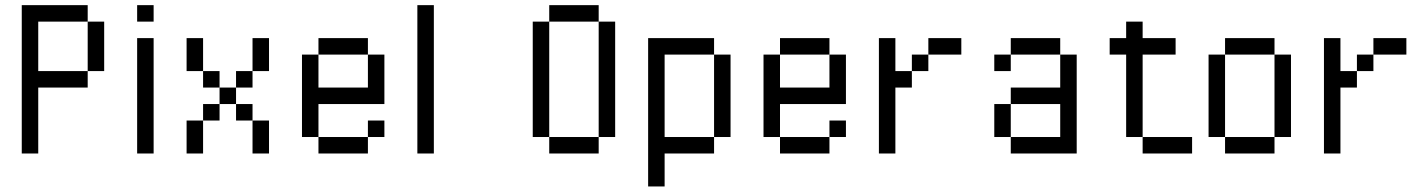

<svg xmlns="http://www.w3.org/2000/svg" viewBox="-20 -582 5415 728"><path d="M312.5 -500H375V-312.5H312.5ZM62.5 -562.5H312.5V-500H125V-312.5H312.5V-250H125V0H62.5Z M500 -437.5H562.5V0H500ZM500 -562.5H562.5V-500H500Z M687.5 -125H750V0H687.5ZM750 -187.5H812.5V-125H750ZM812.5 -250H875V-187.5H812.5ZM875 -312.5H937.5V-250H875ZM937.5 -437.5H1000V-312.5H937.5ZM937.5 -125H1000V0H937.5ZM875 -187.5H937.5V-125H875ZM750 -312.5H812.5V-250H750ZM687.5 -437.5H750V-312.5H687.5Z M1375 -125H1437.5V-62.5H1375ZM1187.5 -62.5H1375V0H1187.5ZM1125 -375H1187.5V-250H1375V-375H1437.5V-187.5H1187.5V-62.5H1125ZM1187.5 -437.5H1375V-375H1187.5Z M1562.5 -562.5H1625V0H1562.5Z M2250 -500H2312.5V-62.5H2250ZM2062.5 -62.5H2250V0H2062.5ZM2000 -500H2062.5V-62.5H2000ZM2062.5 -562.5H2250V-500H2062.5Z M2687.5 -375H2750V-62.5H2687.5ZM2437.5 -437.5H2687.5V-375H2500V-62.5H2687.5V0H2500V125H2437.5Z M3125 -125H3187.5V-62.5H3125ZM2937.5 -62.5H3125V0H2937.5ZM2875 -375H2937.5V-250H3125V-375H3187.5V-187.5H2937.5V-62.5H2875ZM2937.5 -437.5H3125V-375H2937.5Z M3500 -437.5H3625V-375H3500ZM3437.5 -375H3500V-312.5H3437.5ZM3312.5 -437.5H3375V-312.5H3437.5V-250H3375V0H3312.5Z M3750 -375H3812.5V-312.5H3750ZM3750 -187.5H3812.5V-62.5H3750ZM4000 -375H4062.5V0H3812.5V-62.5H4000V-187.5H3812.5V-250H4000ZM3812.5 -437.5H4000V-375H3812.5Z M4250 -500H4312.5V-437.5H4437.5V-375H4312.5V-62.5H4250V-375H4187.5V-437.5H4250ZM4312.5 -62.5H4500V0H4312.5Z M4812.5 -375H4875V-62.5H4812.5ZM4625 -62.5H4812.5V0H4625ZM4562.5 -375H4625V-62.5H4562.5ZM4625 -437.5H4812.5V-375H4625Z M5187.5 -437.5H5312.5V-375H5187.5ZM5125 -375H5187.5V-312.5H5125ZM5000 -437.5H5062.5V-312.5H5125V-250H5062.5V0H5000Z"/></svg>

Font: Pixel Operator
Style: Regular
Weight: 400
Designer: Jayvee Enaguas (HarvettFox96)
Version: 2016.04.25